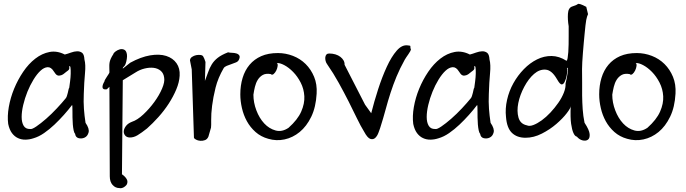

<svg xmlns="http://www.w3.org/2000/svg" viewBox="-20 -738 3633 1017"><path d="M23.4 -81.5Q18.1 -122.1 26.6 -171.1Q35.2 -220.2 54.7 -267.8Q74.2 -315.4 102.8 -357.7Q131.3 -399.9 167 -427.5Q202.6 -455.1 242.4 -462.6Q282.2 -470.2 323.2 -449.2Q338.4 -453.1 355.7 -459.5Q373 -465.8 388.2 -466.3Q403.3 -466.8 414.6 -458.5Q425.8 -450.2 427.2 -423.3Q434.6 -396 430.2 -349.9Q425.8 -303.7 423.8 -241.2Q421.9 -197.3 424.6 -161.1Q427.2 -125 433.1 -87.4Q454.6 -56.2 449.2 -36.4Q443.8 -16.6 428.5 -9.3Q413.1 -2 396.7 -6.1Q380.4 -10.3 377.9 -28.8Q373 -33.7 370.1 -47.4Q367.2 -61 365.7 -79.1Q364.3 -97.2 364 -115.7Q363.8 -134.3 363.8 -149.4Q363.8 -164.6 363.3 -173.8Q362.8 -183.1 361.3 -181.2Q342.3 -156.2 318.4 -129.4Q294.4 -102.5 268.1 -77.6Q241.7 -52.7 213.6 -33.2Q185.5 -13.7 156.7 -5.4Q135.7 1.5 114.5 1.7Q93.3 2 75 -6.6Q56.6 -15.1 43.2 -33.2Q29.8 -51.3 23.4 -81.5ZM346.7 -387.2Q347.7 -378.9 347.2 -375.5Q346.7 -372.1 345 -369.4Q343.3 -366.7 340.1 -364.3Q336.9 -361.8 331.5 -357.9Q314.9 -342.8 303.7 -339.4Q292.5 -335.9 285.6 -338.4Q278.8 -340.8 274.2 -346.9Q269.5 -353 264.6 -360.4Q250.5 -383.3 231.9 -382.1Q213.4 -380.9 194.6 -363.5Q175.8 -346.2 157.5 -316.4Q139.2 -286.6 125.2 -252Q111.3 -217.3 103 -182.1Q94.7 -147 94.7 -118.4Q94.7 -89.8 105.2 -72Q115.7 -54.2 139.2 -54.7Q148.4 -51.8 172.1 -67.9Q195.8 -84 224.6 -109.1Q253.4 -134.3 281.2 -164.1Q309.1 -193.8 328.1 -217.3Q331.5 -221.2 334.2 -229Q336.9 -236.8 339.1 -246.1Q341.3 -255.4 342.8 -262.7Q344.2 -270 346.7 -272.9Q348.6 -286.6 351.3 -307.4Q354 -328.1 354.5 -347.4Q355 -366.7 353.5 -378.7Q352.1 -390.6 346.7 -387.2Z M626 185.1Q643.6 197.3 651.4 211.4Q659.2 225.6 650.4 241.2Q642.6 250 636 253.7Q629.4 257.3 624 258.3Q618.2 259.8 613.3 258.3Q591.3 258.3 576.4 241.7Q561.5 225.1 561.5 195.8L559.6 -278.3L545.9 -265.1Q534.7 -263.2 529.1 -266.1Q523.4 -269 522.9 -275.6Q522.5 -282.2 525.1 -290Q527.8 -297.9 533.2 -306.6Q533.2 -310.1 536.9 -316.7Q540.5 -323.2 545.7 -330.8Q550.8 -338.4 555.2 -345.5Q559.6 -352.5 559.6 -354.5Q559.6 -371.1 559.1 -382.8Q558.6 -394.5 560.1 -404.8Q561.5 -415 566.4 -426.3Q571.3 -437.5 580.6 -451.7Q581.5 -457.5 591.8 -465.3Q602.1 -473.1 614.5 -476.6Q627 -480 638.2 -474.6Q649.4 -469.2 652.3 -449.7Q653.8 -440.4 651.6 -425.8Q649.4 -411.1 646 -401.9Q643.1 -393.6 640.6 -390.4Q638.2 -387.2 636 -385.3Q633.8 -383.3 632.1 -381.1Q630.4 -378.9 630.4 -374.5L669.9 -405.8Q726.1 -436.5 775.4 -444.8Q824.7 -453.1 860.4 -441.7Q896 -430.2 915 -403.1Q934.1 -376 931.6 -336.9Q929.7 -302.2 913.8 -264.4Q897.9 -226.6 873.8 -189.2Q849.6 -151.9 819.1 -117.9Q788.6 -84 758.8 -57.6Q730 -34.7 708.5 -21.7Q687 -8.8 665.5 -9.8Q650.4 -10.7 642.3 -21Q634.3 -31.2 635.7 -44.4Q637.2 -57.6 647.5 -71Q657.7 -84.5 678.7 -92.8Q707.5 -102.1 739.5 -132.1Q771.5 -162.1 797.6 -198Q823.7 -233.9 838.6 -269Q853.5 -304.2 849.6 -326.2Q846.7 -350.1 831.3 -363Q815.9 -376 793.7 -378.7Q771.5 -381.3 745.8 -375Q720.2 -368.7 698.2 -354.5L630.4 -313Z M995.6 -370.6 986.3 -418Q986.8 -429.7 997.1 -436.5Q1007.3 -443.4 1019 -445.8Q1030.8 -448.2 1042 -446.8Q1053.2 -445.3 1056.6 -438.5Q1061.5 -430.2 1062.5 -426.5Q1063.5 -422.9 1068.4 -409.7L1065.4 -309.6Q1075.2 -334 1082.5 -355.7Q1089.8 -377.4 1101.6 -396.7Q1113.3 -416 1133.1 -431.6Q1152.8 -447.3 1188 -460.9Q1197.3 -458.5 1209.7 -458.3Q1222.2 -458 1232.4 -454.8Q1242.7 -451.7 1247.6 -444.1Q1252.4 -436.5 1245.6 -421.9Q1241.7 -412.6 1230.5 -407.7Q1219.2 -402.8 1205.8 -398.4Q1192.4 -394 1180.9 -389.2Q1169.4 -384.3 1165 -377.4Q1134.8 -325.7 1121.8 -273.7Q1108.9 -221.7 1103.5 -178Q1098.1 -134.3 1098.6 -103Q1099.1 -71.8 1097.7 -62Q1095.2 -53.7 1090.8 -38.1Q1086.4 -22.5 1084 -14.6Q1078.1 -0.5 1065.9 4.2Q1053.7 8.8 1040.8 7.8Q1027.8 6.8 1018.1 1.5Q1008.3 -3.9 1007.3 -8.8Z M1252.9 -238.3Q1252.9 -285.2 1265.1 -325.4Q1277.3 -365.7 1302 -395Q1326.7 -424.3 1363.8 -440.7Q1400.9 -457 1452.1 -457Q1493.2 -457 1531.7 -442.1Q1570.3 -427.2 1598.9 -398.9Q1627.4 -370.6 1643.8 -331.1Q1660.2 -291.5 1657.2 -242.2Q1653.3 -170.4 1628.7 -119.6Q1604 -68.8 1567.4 -38.8Q1530.8 -8.8 1487.1 0.5Q1443.4 9.8 1400.9 -2.9Q1361.8 -13.7 1333.5 -38.8Q1305.2 -64 1287.6 -96.2Q1270 -128.4 1261.5 -165.5Q1252.9 -202.6 1252.9 -238.3ZM1322.3 -236.3Q1322.3 -194.8 1337.9 -153.6Q1353.5 -112.3 1379.6 -84.2Q1405.8 -56.2 1439.7 -46.9Q1473.6 -37.6 1508.3 -61Q1556.6 -104 1575.4 -146.7Q1594.2 -189.5 1592 -228.3Q1589.8 -267.1 1572.8 -300.3Q1555.7 -333.5 1532.7 -356.9Q1509.8 -380.4 1485.6 -393.1Q1461.4 -405.8 1446.3 -403.8Q1452.1 -400.9 1450.7 -388.7Q1449.2 -376.5 1443.4 -364.5Q1437.5 -352.5 1429.2 -345.7Q1420.9 -338.9 1414.1 -345.7Q1387.7 -350.1 1371.6 -340.8Q1355.5 -331.5 1345.5 -315.4Q1335.4 -299.3 1330.3 -278.1Q1325.2 -256.8 1322.3 -236.3Z M1713.4 -397Q1707 -405.3 1704.6 -415.5Q1702.1 -425.8 1703.1 -434.6Q1704.1 -443.4 1709 -449Q1713.9 -454.6 1723.6 -454.6Q1741.2 -454.6 1756.6 -450Q1772 -445.3 1782.7 -437Q1793.5 -428.7 1799.6 -418.2Q1805.7 -407.7 1805.2 -395L1913.6 -183.6L1946.3 -138.2Q1961.9 -200.2 1982.9 -265.1Q2003.9 -330.1 2028.6 -383.8Q2053.2 -437.5 2081.3 -469.7Q2109.4 -502 2140.1 -497.6Q2147.9 -496.6 2150.6 -496.1Q2153.3 -495.6 2153.6 -493.7Q2153.8 -491.7 2153.8 -487.3Q2153.8 -482.9 2156.7 -475.1Q2156.7 -473.1 2152.8 -466.1Q2148.9 -459 2143.1 -450.7Q2137.2 -442.4 2131.6 -434.1Q2126 -425.8 2124 -421.9Q2097.7 -374.5 2080.1 -331.8Q2062.5 -289.1 2048.6 -246.1Q2034.7 -203.1 2022.5 -157.7Q2010.3 -112.3 1993.7 -60.1Q1990.7 -51.8 1984.6 -34.9Q1978.5 -18.1 1967.8 -7.8Q1957 2.4 1941.9 -2.2Q1926.8 -6.8 1908.7 -40.5Q1890.6 -69.8 1870.6 -111.3Q1850.6 -152.8 1826.7 -200.2Q1802.7 -247.6 1774.4 -298.8Q1746.1 -350.1 1713.4 -397Z M2168.9 -81.5Q2163.6 -122.1 2172.1 -171.1Q2180.7 -220.2 2200.2 -267.8Q2219.7 -315.4 2248.3 -357.7Q2276.9 -399.9 2312.5 -427.5Q2348.1 -455.1 2387.9 -462.6Q2427.7 -470.2 2468.8 -449.2Q2483.9 -453.1 2501.2 -459.5Q2518.6 -465.8 2533.7 -466.3Q2548.8 -466.8 2560.1 -458.5Q2571.3 -450.2 2572.8 -423.3Q2580.1 -396 2575.7 -349.9Q2571.3 -303.7 2569.3 -241.2Q2567.4 -197.3 2570.1 -161.1Q2572.8 -125 2578.6 -87.4Q2600.1 -56.2 2594.7 -36.4Q2589.4 -16.6 2574 -9.3Q2558.6 -2 2542.2 -6.1Q2525.9 -10.3 2523.4 -28.8Q2518.6 -33.7 2515.6 -47.4Q2512.7 -61 2511.2 -79.1Q2509.8 -97.2 2509.5 -115.7Q2509.3 -134.3 2509.3 -149.4Q2509.3 -164.6 2508.8 -173.8Q2508.3 -183.1 2506.8 -181.2Q2487.8 -156.2 2463.9 -129.4Q2439.9 -102.5 2413.6 -77.6Q2387.2 -52.7 2359.1 -33.2Q2331.1 -13.7 2302.2 -5.4Q2281.2 1.5 2260 1.7Q2238.8 2 2220.5 -6.6Q2202.1 -15.1 2188.7 -33.2Q2175.3 -51.3 2168.9 -81.5ZM2492.2 -387.2Q2493.2 -378.9 2492.7 -375.5Q2492.2 -372.1 2490.5 -369.4Q2488.8 -366.7 2485.6 -364.3Q2482.4 -361.8 2477.1 -357.9Q2460.4 -342.8 2449.2 -339.4Q2438 -335.9 2431.2 -338.4Q2424.3 -340.8 2419.7 -346.9Q2415 -353 2410.2 -360.4Q2396 -383.3 2377.4 -382.1Q2358.9 -380.9 2340.1 -363.5Q2321.3 -346.2 2303 -316.4Q2284.7 -286.6 2270.8 -252Q2256.8 -217.3 2248.5 -182.1Q2240.2 -147 2240.2 -118.4Q2240.2 -89.8 2250.7 -72Q2261.2 -54.2 2284.7 -54.7Q2293.9 -51.8 2317.6 -67.9Q2341.3 -84 2370.1 -109.1Q2398.9 -134.3 2426.8 -164.1Q2454.6 -193.8 2473.6 -217.3Q2477.1 -221.2 2479.7 -229Q2482.4 -236.8 2484.6 -246.1Q2486.8 -255.4 2488.3 -262.7Q2489.7 -270 2492.2 -272.9Q2494.1 -286.6 2496.8 -307.4Q2499.5 -328.1 2500 -347.4Q2500.5 -366.7 2499 -378.7Q2497.6 -390.6 2492.2 -387.2Z M3094.7 -663.1Q3091.8 -656.2 3089.6 -649.9Q3087.4 -643.6 3085.2 -632.1Q3083 -620.6 3081.1 -602.8Q3079.1 -585 3076.2 -554.7Q3074.2 -535.6 3072 -509.8Q3069.8 -483.9 3067.6 -457.8Q3065.4 -431.6 3064.2 -408.4Q3063 -385.3 3063 -372.6Q3064 -336.4 3063.5 -301.8Q3063 -267.1 3063.5 -231.4Q3064 -195.8 3066.4 -159.9Q3068.8 -124 3076.2 -87.9Q3101.6 -49.3 3103.3 -27.6Q3105 -5.9 3094 2Q3083 9.8 3065.9 5.6Q3048.8 1.5 3035.6 -14.2Q3024.9 -16.1 3017.1 -34.2Q3009.8 -50.3 3005.1 -82.3Q3000.5 -114.3 3002.9 -175.8Q3002.9 -165.5 2981.9 -138.2Q2960.9 -110.8 2927 -81.5Q2893.1 -52.2 2850.1 -30.3Q2807.1 -8.3 2763.7 -8.3Q2718.3 -8.3 2691.4 -34.4Q2664.6 -60.5 2660.2 -118.7Q2655.3 -162.1 2665.8 -209Q2676.3 -255.9 2699.5 -297.4Q2722.7 -338.9 2754.9 -371.8Q2787.1 -404.8 2824.5 -423.3Q2861.8 -441.9 2901.9 -441.4Q2941.9 -440.9 2980.5 -416Q2984.4 -417 2986.6 -430.2Q2988.8 -443.4 2990.2 -462.2Q2991.7 -481 2991.9 -502.9Q2992.2 -524.9 2992.2 -545.2Q2992.2 -565.4 2992.2 -580.1Q2992.2 -594.7 2992.2 -599.1Q2986.3 -633.3 2988.3 -665.3Q2990.2 -697.3 3011.7 -703.9Q3033.2 -710.4 3040.3 -716.3Q3047.4 -722.2 3085.4 -701.7ZM2982.4 -377.4Q2984.4 -377.4 2984.9 -371.6Q2985.4 -365.7 2984.4 -357.2Q2983.4 -348.6 2981.9 -339.6Q2980.5 -330.6 2978 -322.3Q2970.7 -299.8 2963.6 -294.2Q2956.5 -288.6 2950.4 -292.5Q2944.3 -296.4 2938.7 -304.9Q2933.1 -313.5 2929.2 -320.3Q2902.3 -366.7 2870.1 -369.1Q2837.9 -371.6 2808.8 -346.4Q2779.8 -321.3 2756.8 -278.1Q2733.9 -234.9 2725.3 -192.1Q2716.8 -149.4 2726.3 -115.5Q2735.8 -81.5 2770.5 -74.2Q2784.2 -67.9 2804.9 -75.7Q2825.7 -83.5 2849.4 -100.6Q2873 -117.7 2895.8 -142.1Q2918.5 -166.5 2937.3 -193.4Q2956.1 -220.2 2966.6 -247.1Q2977.1 -273.9 2975.6 -294.9Q2979 -308.6 2982.2 -324.7Q2985.4 -340.8 2987.1 -354.2Q2988.8 -367.7 2988 -374.5Q2987.3 -381.3 2982.4 -377.4Z M3153.8 -238.3Q3153.8 -285.2 3166 -325.4Q3178.2 -365.7 3202.9 -395Q3227.5 -424.3 3264.6 -440.7Q3301.8 -457 3353 -457Q3394 -457 3432.6 -442.1Q3471.2 -427.2 3499.8 -398.9Q3528.3 -370.6 3544.7 -331.1Q3561 -291.5 3558.1 -242.2Q3554.2 -170.4 3529.5 -119.6Q3504.9 -68.8 3468.3 -38.8Q3431.6 -8.8 3387.9 0.5Q3344.2 9.8 3301.8 -2.9Q3262.7 -13.7 3234.4 -38.8Q3206.1 -64 3188.5 -96.2Q3170.9 -128.4 3162.4 -165.5Q3153.8 -202.6 3153.8 -238.3ZM3223.1 -236.3Q3223.1 -194.8 3238.8 -153.6Q3254.4 -112.3 3280.5 -84.2Q3306.6 -56.2 3340.6 -46.9Q3374.5 -37.6 3409.2 -61Q3457.5 -104 3476.3 -146.7Q3495.1 -189.5 3492.9 -228.3Q3490.7 -267.1 3473.6 -300.3Q3456.5 -333.5 3433.6 -356.9Q3410.6 -380.4 3386.5 -393.1Q3362.3 -405.8 3347.2 -403.8Q3353 -400.9 3351.6 -388.7Q3350.1 -376.5 3344.2 -364.5Q3338.4 -352.5 3330.1 -345.7Q3321.8 -338.9 3314.9 -345.7Q3288.6 -350.1 3272.5 -340.8Q3256.3 -331.5 3246.3 -315.4Q3236.3 -299.3 3231.2 -278.1Q3226.1 -256.8 3223.1 -236.3Z"/></svg>

Font: AKL 022
Style: Regular
Weight: 400
Designer: AKL
Foundry: AKL
Version: Version 2.053;August 19, 2024;FontCreator 13.0.0.2675 64-bit